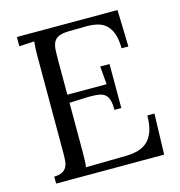

<svg xmlns="http://www.w3.org/2000/svg" viewBox="-104 -793 831 886"><g transform="rotate(-15 311.0 -350.0)"><path d="M211.9 -115.2Q211.9 -87.4 211.2 -68.6Q210.4 -49.8 208.5 -37.1L399.9 -40Q432.6 -40.5 459 -48.1Q485.4 -55.7 504.2 -73.5Q522.9 -91.3 533.2 -120.8Q543.5 -150.4 543.5 -194.8H577.6L571.8 0H55.7V-33.2Q79.6 -33.7 93.5 -40.8Q107.4 -47.9 114.3 -60.1Q121.1 -72.3 122.8 -89.1Q124.5 -106 124.5 -126.5V-155.8V-587.9Q124.5 -608.4 125.2 -626.7Q126 -645 127.9 -660.2L55.7 -655.8V-700.2H536.6L541.5 -524.9H508.8Q508.8 -567.9 498.8 -595.2Q488.8 -622.6 471.4 -638.2Q454.1 -653.8 430.7 -659.4Q407.2 -665 379.9 -665L287.6 -663.6Q259.8 -662.1 244.4 -654.8Q229 -647.5 221.7 -633.1Q214.4 -618.7 213.1 -596.7Q211.9 -574.7 211.9 -543.9V-382.8H399.4L392.1 -469.2H436.5V-258.8H403.8Q403.8 -288.1 398.7 -305.4Q393.6 -322.8 382.6 -332.3Q371.6 -341.8 354.7 -344.7Q337.9 -347.7 314 -347.7Q307.1 -347.7 299.8 -347.7Q292.5 -347.7 211.9 -344.2Z"/></g></svg>

Font: Lora
Style: Regular
Weight: 400
Designer: Olga Karpushina, Alexei Vanyashin
Foundry: Cyreal (www.cyreal.org, a@cyreal.org)
Version: Version 1.014